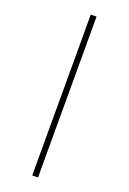

<svg xmlns="http://www.w3.org/2000/svg" viewBox="-185 -822 754 1124"><g transform="rotate(20 191.5 -260.0)"><path d="M174 -761V241H210V-761Z"/></g></svg>

Font: Noto Sans Lao UI ExtCond ExtLt
Style: Regular
Weight: 200
Width: 2
Designer: Monotype Design Team
Foundry: Monotype Imaging Inc.
Version: Version 2.000